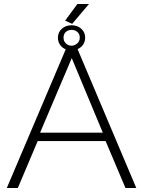

<svg xmlns="http://www.w3.org/2000/svg" viewBox="-20 -938 715 958"><path d="M269 -750Q269 -777 288.5 -794.5Q308 -812 337 -812Q366 -812 385.5 -794.5Q405 -777 405 -750Q405 -730 394.5 -715Q384 -700 367 -693L660 0H606L507 -234H168L69 0H14L308 -692Q290 -699 279.5 -714.5Q269 -730 269 -750ZM493 -276 338 -648 180 -276ZM337 -789Q320 -789 308.5 -778.5Q297 -768 297 -750Q297 -733 308.5 -721.5Q320 -710 337 -710Q353 -710 365.5 -721.5Q378 -733 378 -750Q378 -768 366 -778.5Q354 -789 337 -789ZM340 -819 305 -835 366 -918H424Z"/></svg>

Font: Oxford Sans
Style: Regular
Weight: 300
Designer: Matt McInerney, Pablo Impallari, Rodrigo Fuenzalida
Foundry: Matt McInerney, Pablo Impallari, Rodrigo Fuenzalida
Version: Version 3.000g; ttfautohint (v1.5) -l 8 -r 28 -G 28 -x 14 -D